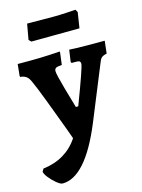

<svg xmlns="http://www.w3.org/2000/svg" viewBox="-164 -752 792 1070"><g transform="rotate(-15 231.5 -216.5)"><path d="M-30 149 -21 134Q46 126 97.5 95Q149 64 182 13L160 -48Q129 -132 94 -224Q59 -316 42 -352Q32 -374 19 -382.5Q6 -391 -14 -393L-16 -398L-9 -466H67Q114 -466 174 -469Q234 -472 234 -473L236 -468L227 -397Q201 -396 192.5 -390.5Q184 -385 184 -373Q184 -354 208.5 -267.5Q233 -181 242 -151H256Q334 -356 334 -376Q334 -386 328.5 -390Q323 -394 308 -394H283L279 -400L289 -469Q300 -468 331 -467Q362 -466 397 -466H493L485 -394Q463 -389 454 -380.5Q445 -372 437 -349L310 -38Q194 242 61 242Q49 242 27 224Q5 206 -12.5 183.5Q-30 161 -30 149ZM84 -580 100 -670 254 -669Q285 -669 326 -671.5Q367 -674 380 -675L389 -659L375 -569L234 -568L97 -567Z"/></g></svg>

Font: Alegreya ExtraBold
Style: Regular
Weight: 800
Designer: Juan Pablo del Peral
Foundry: Huerta Tipografica
Version: Version 2.007; ttfautohint (v1.6)